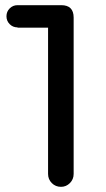

<svg xmlns="http://www.w3.org/2000/svg" viewBox="-20 -720 410 743"><path d="M217 -700Q265 -700 265 -652V-47Q265 -26 250.5 -11.5Q236 3 216 3Q195 3 180.5 -11.5Q166 -26 166 -47V-613H48V-614Q30 -614 17.5 -626.5Q5 -639 5 -657Q5 -675 17.5 -687.5Q30 -700 48 -700Z"/></svg>

Font: Sepalumica Med
Style: Regular
Weight: 500
Designer: Julieta Ulanovsky
Foundry: Julieta Ulanovsky
Version: Version 7.200